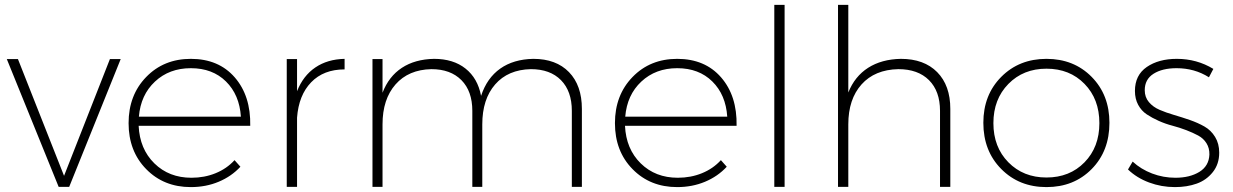

<svg xmlns="http://www.w3.org/2000/svg" viewBox="-20 -762 5029 783"><path d="M262.2 0H219.2L7.8 -521H53.2L241.2 -44.9L428.2 -521H472.2Z M758.3 -522Q871.6 -522 937.3 -446.5Q1002.9 -371.1 1000.5 -249H545.4Q549.8 -154.3 609.6 -95.7Q669.4 -37.1 760.7 -37.1Q814 -37.1 859.4 -55.7Q904.8 -74.2 936.5 -108.9L960.4 -82Q923.8 -42.5 871.8 -20.8Q819.8 1 758.3 1Q647.9 1 576.2 -72.3Q504.4 -145.5 504.4 -259.8Q504.4 -374 576.2 -448Q647.9 -522 758.3 -522ZM546.4 -286.1H962.4Q956.5 -375.5 901.6 -429.7Q846.7 -483.9 758.3 -483.9Q670.4 -483.9 612.1 -429.4Q553.7 -375 546.4 -286.1Z M1191.4 -521V-390.1Q1216.3 -453.1 1265.9 -486.8Q1315.4 -520.5 1385.3 -522V-479Q1299.8 -479 1249 -426.5Q1198.2 -374 1191.4 -282.2V0H1149.4V-521Z M2154.8 -522Q2248 -522 2300.5 -467.8Q2353 -413.6 2353 -317.9V0H2312V-310.1Q2312 -390.1 2267.8 -435.1Q2223.6 -480 2145 -480Q2051.8 -478 1999.3 -417.7Q1946.8 -357.4 1946.8 -254.9V0H1906.2V-310.1Q1906.2 -390.1 1861.8 -435.1Q1817.4 -480 1739.3 -480Q1646 -478 1593 -417.7Q1540 -357.4 1540 -254.9V0H1499V-521H1540V-383.8Q1565.4 -450.2 1618.9 -485.4Q1672.4 -520.5 1750 -522Q1828.6 -522 1878.4 -482.4Q1928.2 -442.9 1941.9 -371.1Q1965.8 -443.8 2020 -482.2Q2074.2 -520.5 2154.8 -522Z M2741.7 -522Q2855 -522 2920.7 -446.5Q2986.3 -371.1 2983.9 -249H2528.8Q2533.2 -154.3 2593 -95.7Q2652.8 -37.1 2744.1 -37.1Q2797.4 -37.1 2842.8 -55.7Q2888.2 -74.2 2919.9 -108.9L2943.8 -82Q2907.2 -42.5 2855.2 -20.8Q2803.2 1 2741.7 1Q2631.3 1 2559.6 -72.3Q2487.8 -145.5 2487.8 -259.8Q2487.8 -374 2559.6 -448Q2631.3 -522 2741.7 -522ZM2529.8 -286.1H2945.8Q2939.9 -375.5 2885 -429.7Q2830.1 -483.9 2741.7 -483.9Q2653.8 -483.9 2595.5 -429.4Q2537.1 -375 2529.8 -286.1Z M3179.7 0H3137.7V-742.2H3179.7Z M3653.8 -522Q3748.5 -522 3802 -467.8Q3855.5 -413.6 3855.5 -317.9V0H3813.5V-310.1Q3813.5 -390.1 3768.6 -435.1Q3723.6 -480 3643.6 -480Q3547.4 -478 3493.4 -417.7Q3439.5 -357.4 3439.5 -254.9V0H3397.5V-742.2H3439.5V-384.8Q3465.8 -450.7 3520.5 -485.6Q3575.2 -520.5 3653.8 -522Z M4247.6 -522Q4359.4 -522 4431.9 -448.5Q4504.4 -375 4504.4 -261.2Q4504.4 -146 4431.9 -72.5Q4359.4 1 4247.6 1Q4136.2 1 4063.2 -72.8Q3990.2 -146.5 3990.2 -261.2Q3990.2 -375 4063.2 -448.5Q4136.2 -522 4247.6 -522ZM4247.6 -481.9Q4153.3 -481.9 4092.3 -419.7Q4031.2 -357.4 4031.2 -259.8Q4031.2 -162.1 4092.3 -100.1Q4153.3 -38.1 4247.6 -38.1Q4342.3 -38.1 4402.8 -100.1Q4463.4 -162.1 4463.4 -259.8Q4463.4 -357.9 4402.8 -419.9Q4342.3 -481.9 4247.6 -481.9Z M4779.3 -522Q4860.8 -522 4928.2 -481L4910.2 -446.8Q4851.6 -483.9 4778.3 -483.9Q4720.2 -483.9 4684.3 -461.2Q4648.4 -438.5 4648.4 -394Q4648.4 -365.7 4665.3 -345.7Q4682.1 -325.7 4708.7 -314.2Q4735.4 -302.7 4767.8 -293.2Q4800.3 -283.7 4832.8 -272.5Q4865.2 -261.2 4891.8 -246.1Q4918.5 -231 4935.3 -203.6Q4952.1 -176.3 4952.1 -139.2Q4952.1 -92.8 4926 -60.1Q4899.9 -27.3 4860.4 -13.2Q4820.8 1 4771.5 1Q4716.3 1 4666 -17.8Q4615.7 -36.6 4580.1 -70.8L4599.1 -103Q4632.8 -71.8 4678.5 -54.4Q4724.1 -37.1 4773.4 -37.1Q4832 -37.1 4871.1 -61Q4910.2 -85 4912.1 -131.8Q4912.6 -158.2 4900.1 -178Q4887.7 -197.8 4866.5 -209.2Q4845.2 -220.7 4817.9 -231.2Q4790.5 -241.7 4761.7 -249.3Q4732.9 -256.8 4705.6 -269Q4678.2 -281.2 4656.5 -295.7Q4634.8 -310.1 4621.6 -334.5Q4608.4 -358.9 4608.4 -391.1Q4608.4 -455.6 4656.7 -488.8Q4705.1 -522 4779.3 -522Z"/></svg>

Font: Montserrat Ultra Light
Style: Regular
Weight: 200
Designer: Julieta Ulanovsky
Foundry: Julieta Ulanovsky
Version: Version 3.001;PS 003.001;hotconv 1.0.70;makeotf.lib2.5.58329